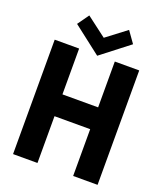

<svg xmlns="http://www.w3.org/2000/svg" viewBox="-186 -1186 1124 1315"><g transform="rotate(20 376.0 -528.5)"><path d="M524 -1064 379 -954 234 -1064 175 -981 379 -823 583 -981ZM506 6 507 7H683L684 6V-826L683 -827H507L506 -826V-493H246V-826L245 -827H69L68 -826V6L69 7H245L246 6V-334H506Z"/></g></svg>

Font: Hussar Woodtype
Style: SeBd
Weight: 900
Foundry: Cannot Into Space Fonts
Version: Version 1.07